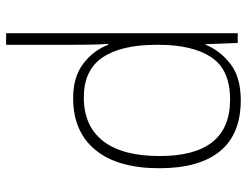

<svg xmlns="http://www.w3.org/2000/svg" viewBox="-110 -690 810 630"><g transform="rotate(-90 295.0 -375.0)"><path d="M281 10Q170 10 114 -58Q58 -126 58 -257Q58 -394 118 -467Q178 -540 288 -540Q358 -540 401.5 -506.5Q445 -473 463 -425H466Q464 -454 463.5 -484.5Q463 -515 463 -544V-760H501V0H469L465 -105H463Q444 -58 400.5 -24Q357 10 281 10ZM284 -25Q381 -25 422 -86.5Q463 -148 463 -260V-266Q463 -382 421.5 -443.5Q380 -505 290 -505Q197 -505 147.5 -442Q98 -379 98 -256Q98 -141 144 -83Q190 -25 284 -25Z"/></g></svg>

Font: Noto Sans Devanagari ExtraLight
Style: Regular
Weight: 200
Designer: Jelle Bosma - Monotype Design Team
Foundry: Monotype Imaging Inc.
Version: Version 2.004; ttfautohint (v1.8.4.7-5d5b)